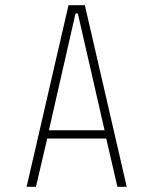

<svg xmlns="http://www.w3.org/2000/svg" viewBox="-20 -720 590 740"><path d="M468.5 0H432.5L389.5 -186H162L118.5 0H82.5L244 -700H307ZM271 -668 168.5 -218H383L280 -668Z"/></svg>

Font: Trispace SemiCondensed Thin
Style: Regular
Weight: 100
Width: 4
Designer: Tyler Finck
Foundry: Etcetera Type Company
Version: Version 1.210; ttfautohint (v1.8.3)